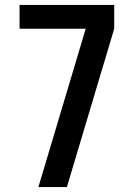

<svg xmlns="http://www.w3.org/2000/svg" viewBox="-20 -755 540 775"><path d="M135 0 326 -639H59V-735H441V-639L250 0Z"/></svg>

Font: Iosevka Web
Style: Bold
Weight: 700
Monospace: yes
Designer: Belleve Invis
Foundry: Belleve Invis
Version: Version 28.0.3; ttfautohint (v1.8.3)